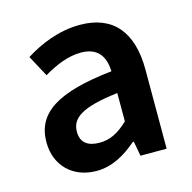

<svg xmlns="http://www.w3.org/2000/svg" viewBox="-82 -586 681 681"><g transform="rotate(-15 258.0 -246.0)"><path d="M192 12C250 12 298 -16 342 -54H346L356 0H452V-291C452 -428 390 -504 268 -504C190 -504 120 -474 66 -440L108 -362C152 -388 198 -408 246 -408C312 -408 332 -366 334 -316C132 -294 46 -240 46 -132C46 -46 106 12 192 12ZM228 -82C188 -82 160 -98 160 -140C160 -190 200 -220 334 -236V-132C298 -98 268 -82 228 -82Z"/></g></svg>

Font: Source Sans Pro Semibold
Style: Regular
Weight: 600
Designer: Paul D. Hunt
Foundry: Adobe Systems Incorporated
Version: Version 3.006;hotconv 1.0.111;makeotfexe 2.5.65597